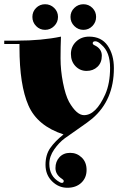

<svg xmlns="http://www.w3.org/2000/svg" viewBox="-64 -661 594 907"><path d="M357 -488Q415 -488 444.5 -445.5Q474 -403 474 -339Q474 -188 372 -101Q353 -85 311.5 -56.5Q270 -28 242.5 -8Q215 12 192 45Q169 78 169 113Q169 172 217 199Q223 203 228 203Q237 203 237 194Q237 189 229 184Q198 164 198 133Q198 102 217 81.5Q236 61 267.5 61Q299 61 322 83Q345 105 345 142Q345 179 320 202.5Q295 226 254 226Q213 226 182 195.5Q151 165 151 117.5Q151 70 173.5 38Q196 6 236 -26Q113 -66 70.5 -162.5Q28 -259 28 -437V-453H-44V-469H16Q133 -469 224 -488Q222 -442 222 -385.5Q222 -329 233.5 -270.5Q245 -212 262 -180Q298 -117 333 -117Q389 -117 433 -215Q456 -267 456 -341Q456 -415 416 -449Q399 -466 386.5 -466Q374 -466 374 -457Q374 -451 383 -447Q417 -431 417 -398Q417 -365 396.5 -345.5Q376 -326 345 -326Q314 -326 292.5 -348.5Q271 -371 271 -406Q271 -441 295.5 -464.5Q320 -488 357 -488ZM287 -538Q269 -556 269 -581Q269 -606 287 -623.5Q305 -641 330 -641Q355 -641 372.5 -623.5Q390 -606 390 -581Q390 -556 372.5 -538Q355 -520 330 -520Q305 -520 287 -538ZM106.5 -538Q89 -556 89 -581Q89 -606 106.5 -623.5Q124 -641 149 -641Q174 -641 192 -623.5Q210 -606 210 -581Q210 -556 192 -538Q174 -520 149 -520Q124 -520 106.5 -538Z"/></svg>

Font: Elsie Swash Caps Black
Style: Regular
Weight: 900
Designer: Alejandro Inler
Foundry: Alejandro Inler
Version: 1.003